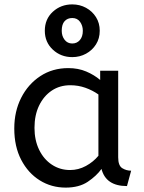

<svg xmlns="http://www.w3.org/2000/svg" viewBox="-20 -842 657 874"><path d="M279 12Q214 12 161 -21Q108 -54 76.5 -114.5Q45 -175 45 -257Q45 -335 76.5 -397Q108 -459 163.5 -495.5Q219 -532 291 -532Q336 -532 372.5 -516.5Q409 -501 436 -478V-520H518V-126Q518 -88 536.5 -76.5Q555 -65 577 -65L558 5Q462 5 442 -73Q419 -41 379.5 -14.5Q340 12 279 12ZM299 -68Q337 -68 371 -86.5Q405 -105 428 -133V-412Q401 -431 368.5 -442.5Q336 -454 300 -454Q252 -454 215.5 -429.5Q179 -405 158 -361.5Q137 -318 137 -260Q137 -204 158 -160.5Q179 -117 216 -92.5Q253 -68 299 -68ZM309 -582Q257 -582 220.5 -616Q184 -650 184 -702Q184 -755 220.5 -788.5Q257 -822 309 -822Q343 -822 371.5 -806.5Q400 -791 417 -764Q434 -737 434 -702Q434 -667 417 -640Q400 -613 371.5 -597.5Q343 -582 309 -582ZM309 -644Q330 -644 343.5 -659.5Q357 -675 357 -702Q357 -725 344.5 -742.5Q332 -760 309 -760Q287 -760 274 -745.5Q261 -731 261 -702Q261 -678 274 -661Q287 -644 309 -644Z"/></svg>

Font: ABeeZee
Style: Regular
Weight: 400
Designer: Anja Meiners
Foundry: Anja Meiners
Version: Version 1.003; ttfautohint (v1.8.3)